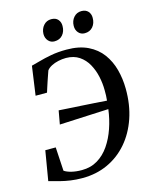

<svg xmlns="http://www.w3.org/2000/svg" viewBox="-138 -1039 907 1137"><g transform="rotate(-15 316.0 -470.5)"><path d="M225 8Q185 8 152 3.2Q119 -1.5 88.2 -9.5Q57.5 -17.5 23 -27L53.5 -208.5H117.5L126 -63.5Q141.5 -52.5 169.2 -45.5Q197 -38.5 233 -38.5Q287.5 -38.5 329.5 -63.8Q371.5 -89 401.5 -132.8Q431.5 -176.5 450.5 -232Q469.5 -287.5 477 -347L176 -333L191 -416Q216.5 -414.5 251.5 -412.2Q286.5 -410 326 -407.8Q365.5 -405.5 405.8 -402.8Q446 -400 482.5 -397.5Q484 -412.5 484.8 -429Q485.5 -445.5 485 -461Q485 -502 475.8 -544.8Q466.5 -587.5 446.5 -623.5Q426.5 -659.5 393.5 -681.8Q360.5 -704 313 -704.5Q289 -704.5 265.2 -699.2Q241.5 -694 222.5 -684Q203.5 -674 193.5 -660.5Q189 -648 183.5 -632Q178 -616 172.2 -599Q166.5 -582 161.2 -565.5Q156 -549 151.5 -535H81.5L106.5 -712.5Q126 -717 158 -726.2Q190 -735.5 233 -743.5Q276 -751.5 328.5 -751.5Q405.5 -751.5 459 -725.5Q512.5 -699.5 545 -655.2Q577.5 -611 592.5 -554.8Q607.5 -498.5 608 -438Q609 -339 581 -257.2Q553 -175.5 501.5 -116Q450 -56.5 379.5 -24.2Q309 8 225 8ZM273.5 -817Q250.5 -817 235.8 -833.8Q221 -850.5 221 -876Q222 -907 240.5 -928Q259 -949 287.5 -949Q315 -949 329 -932.8Q343 -916.5 342.5 -893Q342.5 -860 324 -838.5Q305.5 -817 273.5 -817ZM459 -817Q435.5 -817 420.8 -833.8Q406 -850.5 406.5 -876Q407 -907 425.5 -928Q444 -949 472.5 -949Q499.5 -949 513.8 -932.8Q528 -916.5 527.5 -893Q527.5 -860 509 -838.5Q490.5 -817 459 -817Z"/></g></svg>

Font: Merriweather 60pt Medium
Style: Italic
Weight: 500
Italic angle: -7.8°
Version: Version 2.101